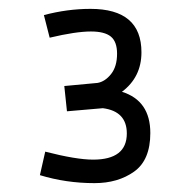

<svg xmlns="http://www.w3.org/2000/svg" viewBox="-20 -698 433 433"><path d="M70 -303 82 -356Q152 -338 190 -338Q266 -338 266 -397Q266 -447 212 -454L131 -447L125 -504L200 -511Q217 -514 230.5 -531Q244 -548 244 -577Q244 -604 230 -615.5Q216 -627 185 -627Q151 -627 92 -613L79 -664Q132 -678 184 -678Q299 -678 299 -580Q299 -524 255 -491Q319 -471 319 -398Q319 -337 282.5 -311Q246 -285 193 -285Q129 -285 70 -303Z"/></svg>

Font: Biancoenero Regular
Style: Regular
Weight: 400
Designer: Riccardo Lorusso, Umberto Mischi
Foundry: Biancoenero Edizioni
Version: Version 0.000